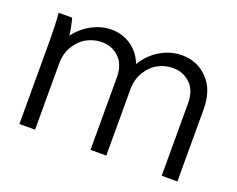

<svg xmlns="http://www.w3.org/2000/svg" viewBox="-88 -662 1004 814"><g transform="rotate(20 414.0 -255.0)"><path d="M452.1 -298.8V0H380.9V-326.2Q380.9 -384.3 349.1 -415Q317.4 -445.8 271 -445.8Q236.3 -445.8 205.1 -429.4Q173.8 -413.1 152.3 -378.7Q130.9 -344.2 130.9 -298.8V0H60.1V-359.9Q60.1 -455.1 55.2 -500H116.2Q126.5 -462.9 130.9 -424.8Q163.6 -466.3 205.8 -488Q248 -509.8 291 -509.8Q339.8 -509.8 379.4 -483.4Q418.9 -457 438 -408.2Q469.2 -458 514.6 -483.9Q560.1 -509.8 609.9 -509.8Q679.2 -509.8 726.1 -460.9Q772.9 -412.1 772.9 -326.2V0H702.1V-326.2Q702.1 -384.3 670.2 -415Q638.2 -445.8 591.8 -445.8Q557.1 -445.8 525.9 -429.4Q494.6 -413.1 473.4 -378.7Q452.1 -344.2 452.1 -298.8Z"/></g></svg>

Font: LT Superior
Style: Regular
Weight: 400
Designer: Daniel Lyons
Foundry: LyonsType
Version: Version 1.000